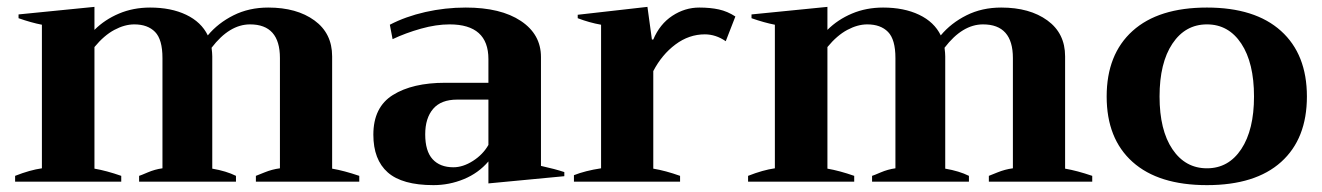

<svg xmlns="http://www.w3.org/2000/svg" viewBox="-20 -529 3848 559"><path d="M1026 -17V0H725V-17Q728 -18 750 -27Q772 -36 795 -39V-360Q795 -458 708 -458Q648 -458 596 -390Q598 -374 598 -365V-38Q639 -31 667 -17V0H385V-17Q389 -18 410 -27Q431 -36 453 -39V-360Q453 -414 431.5 -436Q410 -458 371 -458Q343 -458 313 -442Q283 -426 255 -392V-38Q290 -32 333 -17V0H24V-17Q67 -34 102 -39V-457Q71 -463 34 -476V-487L255 -509V-442Q285 -472 326.5 -489.5Q368 -507 417 -507Q478 -507 522 -486Q566 -465 585 -426Q615 -462 660 -484.5Q705 -507 761 -507Q844 -507 895.5 -469.5Q947 -432 947 -365V-38Q982 -32 1026 -17Z M1067 -137Q1067 -217 1124 -252.5Q1181 -288 1276 -288H1402V-357Q1402 -458 1289 -458Q1250 -458 1205.5 -445.5Q1161 -433 1123 -415L1115 -457Q1161 -481 1218.5 -494Q1276 -507 1336 -507Q1438 -507 1496.5 -468Q1555 -429 1555 -363V-46Q1596 -37 1623 -28V-16L1402 5V-59Q1373 -25 1330.5 -7.5Q1288 10 1242 10Q1151 10 1109 -27Q1067 -64 1067 -137ZM1402 -107V-239H1311Q1264 -239 1241 -212Q1218 -185 1218 -138Q1218 -89 1239.5 -65.5Q1261 -42 1300 -42Q1328 -42 1357 -60.5Q1386 -79 1402 -107Z M1651 -19Q1684 -32 1730 -39V-457Q1696 -463 1662 -476V-486L1865 -509L1878 -414H1882Q1901 -459 1937.5 -483Q1974 -507 2016 -507Q2048 -507 2073 -501.5Q2098 -496 2121 -481L2093 -409Q2064 -429 2032 -429Q1986 -429 1946.5 -399.5Q1907 -370 1882 -322V-38Q1918 -32 1960 -17V0H1651Z M3160 -17V0H2859V-17Q2862 -18 2884 -27Q2906 -36 2929 -39V-360Q2929 -458 2842 -458Q2782 -458 2730 -390Q2732 -374 2732 -365V-38Q2773 -31 2801 -17V0H2519V-17Q2523 -18 2544 -27Q2565 -36 2587 -39V-360Q2587 -414 2565.5 -436Q2544 -458 2505 -458Q2477 -458 2447 -442Q2417 -426 2389 -392V-38Q2424 -32 2467 -17V0H2158V-17Q2201 -34 2236 -39V-457Q2205 -463 2168 -476V-487L2389 -509V-442Q2419 -472 2460.5 -489.5Q2502 -507 2551 -507Q2612 -507 2656 -486Q2700 -465 2719 -426Q2749 -462 2794 -484.5Q2839 -507 2895 -507Q2978 -507 3029.5 -469.5Q3081 -432 3081 -365V-38Q3116 -32 3160 -17Z M3202 -248Q3202 -371 3277.5 -439Q3353 -507 3494 -507Q3634 -507 3709.5 -439Q3785 -371 3785 -248Q3785 -125 3710 -57.5Q3635 10 3494 10Q3353 10 3277.5 -57.5Q3202 -125 3202 -248ZM3631 -248Q3631 -346 3594 -402Q3557 -458 3494 -458Q3431 -458 3393.5 -402Q3356 -346 3356 -248Q3356 -150 3393.5 -94.5Q3431 -39 3494 -39Q3557 -39 3594 -95Q3631 -151 3631 -248Z"/></svg>

Font: Trirong
Style: Bold
Weight: 700
Designer: Katatrad Team
Foundry: CadsonDemak
Version: Version 1.001